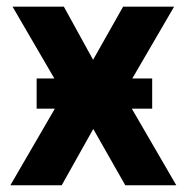

<svg xmlns="http://www.w3.org/2000/svg" viewBox="-20 -548 549 568"><path d="M168.9 -528.3 255.4 -371.1 344.2 -528.3H495.1L344.7 -270L501.5 0H350.6L255.9 -166.5L162.6 0H10.7L167.5 -270L17.1 -528.3ZM430.2 -315.9V-226.6H88.4V-315.9Z"/></svg>

Font: RobotoDEMO
Style: Regular
Weight: 400
Designer: Christian Robertson
Foundry: Google
Version: Version 2.136